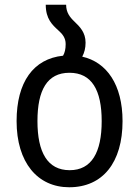

<svg xmlns="http://www.w3.org/2000/svg" viewBox="-20 -780 587 810"><path d="M327 -541C336 -558 341 -577 341 -600C341 -643 317 -667 294 -689C274 -708 259 -728 259 -760H173C173 -700 201 -675 226 -652C244 -636 257 -620 257 -594C257 -572 253 -557 246 -545C121 -532 50 -434 50 -269C50 -95 138 10 272 10C414 10 497 -95 497 -269C497 -423 430 -518 327 -541ZM274 -62C180 -62 138 -138 138 -269C138 -400 179 -473 273 -473C367 -473 409 -400 409 -269C409 -138 367 -62 274 -62Z"/></svg>

Font: Noto Sans Georgian SemiCondensed
Style: Regular
Weight: 400
Width: 4
Designer: Monotype Design Team, Akaki Razmadze
Foundry: Google LLC
Version: Version 2.005